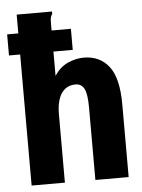

<svg xmlns="http://www.w3.org/2000/svg" viewBox="-55 -713 555 753"><g transform="rotate(-5 222.5 -336.5)"><path d="M39 -673H178V-663Q173 -657 171.5 -649.5Q170 -642 170 -626V-420Q191 -453 222.5 -467.5Q254 -482 286 -482Q349 -482 385 -436Q421 -390 421 -286V0H290V-285Q290 -339 279 -359.5Q268 -380 245 -380Q209 -380 189.5 -351.5Q170 -323 170 -269V0H39ZM-5 -516V-599H246V-516Z"/></g></svg>

Font: Inconsolata SemiCondensed Black
Style: Regular
Weight: 900
Width: 4
Monospace: yes
Designer: Raph Levien, Cyreal, Brenton Simpson
Foundry: Raph Levien, Cyreal, Google
Version: Version 3.001; ttfautohint (v1.8.2.53-6de2)